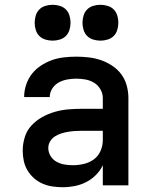

<svg xmlns="http://www.w3.org/2000/svg" viewBox="-20 -775 640 803"><path d="M243 8Q222 8 200.5 5Q179 2 159 -6.5Q139 -15 122.5 -29.5Q106 -44 95 -62.5Q84 -81 79.5 -102Q75 -123 75 -145Q75 -173 83.5 -201Q92 -229 111.5 -250Q131 -271 156 -285Q181 -299 208.5 -307Q236 -315 264.5 -317.5Q293 -320 322 -320H410V-365Q410 -384 400 -401.5Q390 -419 373.5 -429Q357 -439 337.5 -442.5Q318 -446 299 -446Q280 -446 261 -442.5Q242 -439 225.5 -430Q209 -421 198.5 -404.5Q188 -388 188 -369Q188 -369 188 -369Q188 -369 188 -369Q188 -369 188 -369Q188 -369 188 -369H81Q81 -369 81 -369.5Q81 -370 81 -370Q81 -396 89.5 -421Q98 -446 113.5 -466Q129 -486 151 -500.5Q173 -515 197 -523.5Q221 -532 247 -535Q273 -538 299 -538Q325 -538 351 -535Q377 -532 402 -523.5Q427 -515 449.5 -500Q472 -485 487.5 -464Q503 -443 510 -417Q517 -391 517 -365V0H410V-84Q399 -61 381 -43Q363 -25 340.5 -13.5Q318 -2 293 3Q268 8 243 8ZM285 -84Q308 -84 331 -89.5Q354 -95 372.5 -108.5Q391 -122 400.5 -144Q410 -166 410 -189V-228H322Q307 -228 292.5 -227Q278 -226 263.5 -223.5Q249 -221 235 -216.5Q221 -212 209 -204Q197 -196 189.5 -183.5Q182 -171 182 -156Q182 -138 191.5 -122.5Q201 -107 216.5 -98.5Q232 -90 249.5 -87Q267 -84 285 -84ZM400 -605Q385 -605 370 -609.5Q355 -614 344.5 -624.5Q334 -635 329.5 -650Q325 -665 325 -680Q325 -695 329.5 -710Q334 -725 344.5 -735.5Q355 -746 370 -750.5Q385 -755 400 -755Q415 -755 430 -750.5Q445 -746 455.5 -735.5Q466 -725 470.5 -710Q475 -695 475 -680Q475 -665 470.5 -650Q466 -635 455.5 -624.5Q445 -614 430 -609.5Q415 -605 400 -605ZM200 -605Q185 -605 170 -609.5Q155 -614 144.5 -624.5Q134 -635 129.5 -650Q125 -665 125 -680Q125 -695 129.5 -710Q134 -725 144.5 -735.5Q155 -746 170 -750.5Q185 -755 200 -755Q215 -755 230 -750.5Q245 -746 255.5 -735.5Q266 -725 270.5 -710Q275 -695 275 -680Q275 -665 270.5 -650Q266 -635 255.5 -624.5Q245 -614 230 -609.5Q215 -605 200 -605Z"/></svg>

Font: Iosevka Curly SmBdEx
Style: Regular
Weight: 600
Width: 7
Monospace: yes
Designer: Belleve Invis
Foundry: Belleve Invis
Version: Version 11.1.0; ttfautohint (v1.8.3)